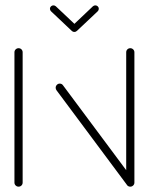

<svg xmlns="http://www.w3.org/2000/svg" viewBox="-20 -699 557 719"><path d="M49.6 0Q43.3 0 38.7 -4.4Q34.1 -8.9 34.1 -15.2V-503.3Q34.1 -509.6 38.7 -514.1Q43.3 -518.5 49.6 -518.5Q55.9 -518.5 60.4 -514.1Q64.8 -509.6 64.8 -503.3V-15.2Q64.8 -8.9 60.4 -4.4Q55.9 0 49.6 0ZM188.5 -370.4Q188.5 -376.7 193 -381.3Q197.4 -385.9 203.7 -385.9Q211.5 -385.9 215.9 -379.6L480.4 -24.4L455.9 -5.9L191.5 -361.1Q188.5 -365.2 188.5 -370.4ZM467.8 0Q461.5 0 457 -4.4Q452.6 -8.9 452.6 -15.2V-503.3Q452.6 -509.6 457 -514.1Q461.5 -518.5 467.8 -518.5Q474.1 -518.5 478.7 -514.1Q483.3 -509.6 483.3 -503.3V-15.2Q483.3 -8.9 478.7 -4.4Q474.1 0 467.8 0ZM167 -666.3Q167 -671.5 170.9 -675.2Q174.8 -678.9 180 -678.9Q184.8 -678.9 188.9 -675.6L267.4 -601.5Q271.5 -597.4 271.5 -591.9Q271.5 -586.7 267.6 -583Q263.7 -579.3 258.5 -579.3Q253.3 -579.3 249.6 -582.6L171.1 -656.7Q167 -660.7 167 -666.3ZM337 -678.9Q342.2 -678.9 346.1 -675.2Q350 -671.5 350 -666.3Q350 -660.7 345.9 -656.7L268.1 -583.3L250.4 -601.9L328.1 -675.6Q332.2 -678.9 337 -678.9Z"/></svg>

Font: 26F Galaxy Sans Ultra Light
Style: Regular
Weight: 200
Designer: C₂₉H₂₅N₃O₅
Version: Version 1.100